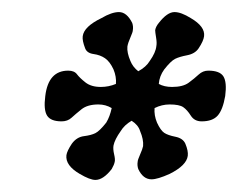

<svg xmlns="http://www.w3.org/2000/svg" viewBox="-20 -651 394 318"><path d="M112 -363Q88 -377 90 -394Q91 -401 99 -413Q107 -424 119 -425.5Q131 -427 138 -430.5Q145 -434 156 -448Q162 -458 165 -472Q155 -478 143 -478Q125 -478 115 -470Q105 -462 98.5 -456Q92 -450 82 -450Q64 -450 58 -459.5Q52 -469 55 -492Q60 -534 93 -534Q103 -534 107.5 -528Q112 -522 121.5 -514.5Q131 -507 147 -507Q160 -507 172 -512Q173 -524 168 -536Q162 -549 154 -554.5Q146 -560 135 -561.5Q124 -563 121 -571Q116 -584 117 -591Q119 -607 148 -621Q165 -631 177 -631Q190 -631 199 -613Q201 -607 200 -601Q200 -598 196 -589Q192 -580 191 -574Q190 -564 196 -550Q200 -540 209 -533Q222 -540 228 -550Q238 -564 239 -575Q240 -580 238.5 -589Q237 -598 237 -601Q238 -607 243 -613Q257 -631 269 -631Q280 -631 296 -621Q320 -607 318 -591Q317 -583 309 -571Q303 -562 290 -559.5Q277 -557 270 -553.5Q263 -550 252 -536Q244 -525 243 -512Q252 -507 265 -507Q283 -507 292.5 -514Q302 -521 309 -527.5Q316 -534 325 -534Q344 -534 350 -524.5Q356 -515 353 -492Q349 -469 340.5 -459.5Q332 -450 314 -450Q302 -450 296 -459.5Q290 -469 283.5 -473.5Q277 -478 261 -478Q248 -478 236 -472Q235 -460 240 -448Q246 -435 252 -431Q258 -427 270.5 -424.5Q283 -422 287 -413Q292 -401 291 -393Q289 -377 261 -363Q241 -354 231 -354Q217 -354 209 -371Q207 -377 208 -383Q208 -386 212 -395Q216 -404 217 -409Q218 -420 212 -434Q209 -444 198 -451Q186 -444 180 -434Q170 -420 168 -410Q167 -404 169 -395.5Q171 -387 170 -383Q169 -378 165 -371Q151 -353 138 -353Q129 -353 112 -363Z"/></svg>

Font: Unna Medium
Style: Italic
Weight: 500
Italic angle: -8.05°
Designer: Jorge de Buen Unna
Foundry: Omnibus-Type
Version: Version 2.008